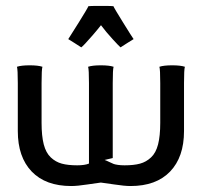

<svg xmlns="http://www.w3.org/2000/svg" viewBox="-20 -622 680 647"><path d="M430.2 -490.2Q429.7 -489.7 409.4 -477.3Q389.2 -464.8 386.2 -462.4Q381.3 -466.3 359.4 -490.2Q337.4 -514.2 320.3 -537.1Q308.1 -521.5 292.7 -503.7Q277.3 -485.8 267.1 -475.1Q256.8 -464.4 253.9 -462.4Q251 -464.8 230.7 -477.3Q210.4 -489.7 210 -490.2Q215.8 -498.5 245.8 -546.9Q275.9 -595.2 277.8 -601.1Q280.8 -602.1 320.3 -602.1Q359.4 -602.1 362.3 -601.1Q364.3 -595.2 394.3 -546.9Q424.3 -498.5 430.2 -490.2ZM40 -180.2V-341.8Q40 -388.2 37.1 -397Q51.8 -401.9 80.1 -401.9Q108.4 -401.9 123 -397Q120.1 -388.2 120.1 -341.8V-208Q120.1 -164.1 127.4 -135.5Q134.8 -106.9 151.1 -91.6Q167.5 -76.2 188.2 -70.6Q209 -64.9 240.2 -64.9Q265.6 -64.9 279.8 -70.8V-341.8Q279.8 -388.2 276.9 -397Q291.5 -401.9 319.8 -401.9Q348.1 -401.9 362.8 -397Q359.9 -388.2 359.9 -341.8V-89.4L332.5 -83Q339.4 -80.6 348.9 -75.9Q358.4 -71.3 362.8 -69.6Q367.2 -67.9 377 -66.4Q386.7 -64.9 399.9 -64.9Q431.2 -64.9 451.9 -70.6Q472.7 -76.2 489 -91.6Q505.4 -106.9 512.7 -135.5Q520 -164.1 520 -208V-341.8Q520 -388.2 517.1 -397Q531.7 -401.9 560.1 -401.9Q588.4 -401.9 603 -397Q600.1 -388.2 600.1 -341.8V-180.2Q600.1 -92.8 553.2 -43.9Q506.3 4.9 419.9 4.9Q399.4 4.9 364.5 -0.5Q329.6 -5.9 319.8 -6.8Q310.1 -5.9 275.4 -0.5Q240.7 4.9 220.2 4.9Q133.8 4.9 86.9 -43.9Q40 -92.8 40 -180.2Z"/></svg>

Font: Nikodecs
Style: Medium
Weight: 500
Version: Version 0.29